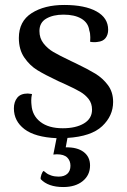

<svg xmlns="http://www.w3.org/2000/svg" viewBox="-20 -544 510 774"><path d="M252 12 245 50Q291 49 317 68.5Q343 88 343 123Q343 162 313.5 186Q284 210 235 210Q174 210 144 178Q143 171 147 159.5Q151 148 156 145Q158 146 165.5 152.5Q173 159 186.5 163.5Q200 168 216 168Q239 168 251.5 156.5Q264 145 264 124Q264 104 251 91Q238 78 209 78L195 79L208 13Q121 9 78.5 -23.5Q36 -56 36 -107Q36 -133 49.5 -150Q63 -167 92 -167Q97 -167 109 -165Q106 -152 106 -140Q106 -128 107 -121Q110 -78 143 -52.5Q176 -27 233 -27Q286 -27 318.5 -46.5Q351 -66 351 -102Q351 -127 337.5 -144.5Q324 -162 303.5 -174Q283 -186 246 -203L215 -217Q160 -243 130 -261.5Q100 -280 78 -312Q56 -344 56 -391Q56 -458 107.5 -491Q159 -524 239 -524Q322 -524 369 -498Q416 -472 416 -424Q416 -404 405.5 -390.5Q395 -377 373 -375Q368 -374 359 -374Q349 -374 343 -376Q344 -381 344 -394Q344 -410 340 -421Q336 -452 308.5 -468.5Q281 -485 236 -485Q194 -485 166.5 -469Q139 -453 139 -419Q139 -390 155.5 -369Q172 -348 195 -334.5Q218 -321 266 -298L285 -289Q335 -265 364.5 -247Q394 -229 415 -201Q436 -173 436 -133Q436 -77 392 -35.5Q348 6 252 12Z"/></svg>

Font: Arima Madurai Medium
Style: Regular
Weight: 500
Designer: Joana Correia and Natanael Gama
Foundry: NDISCOVER
Version: Version 1.020